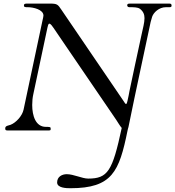

<svg xmlns="http://www.w3.org/2000/svg" viewBox="-20 -708 951 1042"><path d="M610.4 -58.1C619.6 -44.4 629.9 -25.9 640.6 -13.7C590.3 221.2 564.9 261.2 458.5 261.2C426.3 261.2 379.4 237.3 342.3 237.3C317.9 237.3 290 250 290 282.2C290 312.5 340.8 313.5 361.8 313.5C589.4 313.5 627 222.7 671.9 2C672.4 -1.5 673.3 -5.4 674.3 -8.8C675.3 -11.2 675.8 -14.2 676.8 -17.1C676.8 -17.6 677.2 -18.1 677.2 -18.6C712.9 -196.8 790 -549.8 791.5 -560.1C794.4 -576.2 799.8 -600.1 805.7 -617.2C813.5 -640.1 842.8 -668.9 880.4 -668.9H899.9C910.2 -668.9 911.1 -672.9 911.1 -678.2C911.1 -685.1 907.7 -688.5 899.9 -688.5H684.6C672.4 -688.5 670.4 -685.1 670.4 -678.2C670.4 -676.3 672.4 -668.9 681.6 -668.9C706.5 -668.9 727.5 -668.9 739.3 -660.2C758.3 -645.5 764.2 -628.9 764.2 -609.4C764.2 -584 755.4 -554.2 747.6 -517.1C727.1 -419.4 695.3 -277.8 683.1 -215.8C679.2 -194.8 676.8 -181.6 671.9 -160.6C669.9 -155.3 668.9 -143.6 663.6 -143.6C660.2 -143.6 654.8 -153.3 650.9 -159.2L312.5 -656.2C293.9 -683.6 290.5 -688.5 251.5 -688.5H128.9C115.2 -688.5 109.9 -687.5 109.9 -678.2C109.9 -668.9 117.2 -668.9 130.9 -668.9C160.6 -668.9 215.8 -656.2 215.8 -623.5C215.8 -616.7 212.4 -606 210.9 -598.1L107.9 -112.8C100.6 -79.1 67.4 -42.5 37.6 -30.8C26.4 -26.4 8.3 -26.4 8.3 -11.2C8.3 0 13.7 0 23.9 0H244.1C252.9 0 254.9 -1.5 254.9 -6.8V-11.2C254.9 -18.6 251 -19.5 229 -19.5C173.8 -19.5 154.8 -79.1 154.8 -138.2C154.8 -158.2 156.7 -178.2 160.6 -195.8C186 -319.3 212.4 -436 237.3 -557.1C239.3 -566.9 242.2 -579.6 247.6 -579.6C254.9 -579.6 264.2 -565.9 270.5 -556.6C288.1 -529.8 322.3 -481 610.4 -58.1Z"/></svg>

Font: Cardo
Style: Italic
Weight: 400
Designer: David J. Perry
Foundry: David J. Perry
Version: Version 0.99